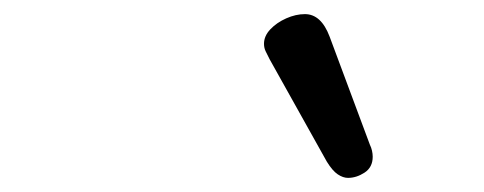

<svg xmlns="http://www.w3.org/2000/svg" viewBox="-20 -875 685 272"><path d="M473 -623Q466 -623 458.5 -628Q451 -633 443 -646L362 -791Q359 -797 356.5 -802Q354 -807 354 -813Q354 -824 363 -833.5Q372 -843 385.5 -849Q399 -855 412 -855Q435 -855 447 -823L504 -670Q506 -666 507 -661.5Q508 -657 508 -653Q508 -638 496.5 -630.5Q485 -623 473 -623Z"/></svg>

Font: Playwrite DE LA
Style: Regular
Weight: 400
Designer: Veronika Burian, José Scaglione
Foundry: TypeTogether
Version: Version 1.002